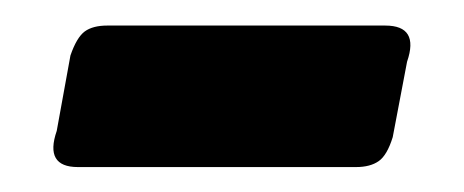

<svg xmlns="http://www.w3.org/2000/svg" viewBox="-20 -344 372 154"><path d="M289 -323.5Q316.5 -323.5 306.5 -294.5L295 -234Q290.5 -219.5 283.8 -214.8Q277 -210 265.5 -210H42.5Q15.5 -210 25.5 -239L36.5 -299.5Q41.5 -314 48 -318.8Q54.5 -323.5 66 -323.5Z"/></svg>

Font: Fraunces 72pt S000 Black
Style: Regular
Weight: 900
Version: Version 1.000; ttfautohint (v1.8.3)